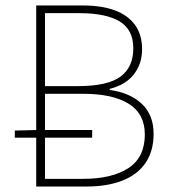

<svg xmlns="http://www.w3.org/2000/svg" viewBox="-20 -680 622 700"><path d="M112 0V-660H284Q350 -660 398 -642.5Q446 -625 472 -589.5Q498 -554 498 -500Q498 -448 468.5 -409.5Q439 -371 380 -356V-352Q454 -342 497 -301.5Q540 -261 540 -192Q540 -129 510.5 -86Q481 -43 426 -21.5Q371 0 296 0ZM144 -366H264Q372 -366 419 -400.5Q466 -435 466 -504Q466 -572 416 -602Q366 -632 270 -632H144ZM144 -28H284Q388 -28 448 -67Q508 -106 508 -190Q508 -265 449.5 -301.5Q391 -338 284 -338H144ZM34 -178V-204L113 -206H316V-178Z"/></svg>

Font: Source Sans Variable
Style: Regular
Weight: 200
Designer: Paul D. Hunt
Foundry: Adobe Systems Incorporated
Version: Version 3.006;hotconv 1.0.111;makeotfexe 2.5.65597